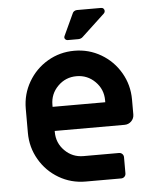

<svg xmlns="http://www.w3.org/2000/svg" viewBox="-54 -812 693 857"><g transform="rotate(-5 292.5 -383.0)"><path d="M57 -239V-347Q57 -412 89 -467Q121 -522 175.5 -554Q230 -586 295 -586Q360 -586 414.5 -554Q469 -522 501 -467Q533 -412 533 -347V-280Q533 -262 520.5 -249.5Q508 -237 490 -237H177V-232Q177 -183 211.5 -148.5Q246 -114 295 -114H454Q463 -114 469 -108Q475 -102 475 -93V-21Q475 -12 469 -6Q463 0 454 0H295Q230 0 175.5 -32Q121 -64 89 -119Q57 -174 57 -239ZM413 -345V-354Q413 -403 378.5 -437.5Q344 -472 295 -472Q246 -472 211.5 -437.5Q177 -403 177 -354V-345ZM258 -656 303 -753Q305 -759 311 -762.5Q317 -766 323 -766H431Q438 -766 442 -761.5Q446 -757 446 -751Q446 -745 441 -740L338 -644Q330 -636 317 -636H271Q263 -636 258.5 -642Q254 -648 258 -656Z"/></g></svg>

Font: Miriam Libre
Style: Bold
Weight: 700
Designer: Michal Sahar
Foundry: Hagilda
Version: Version 1.001